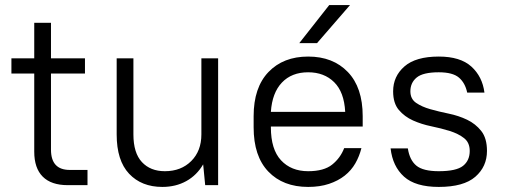

<svg xmlns="http://www.w3.org/2000/svg" viewBox="-20 -730 1995 757"><path d="M25 -500H115V-640H181V-500H315V-440H181V-140Q181 -60 255 -60H325V0H247Q182 0 148.5 -33.5Q115 -67 115 -132V-440H25Z M620 7Q538 7 489 -45Q440 -97 440 -200V-500H506V-200Q506 -127 539.5 -91Q573 -55 630 -55Q694 -55 734 -95Q774 -135 774 -200V-500H840V0H789L781 -82Q756 -39 714.5 -16Q673 7 620 7Z M1195 7Q1096 7 1038 -53.5Q980 -114 980 -228V-272Q980 -385 1038.5 -446Q1097 -507 1195 -507Q1293 -507 1351.5 -446Q1410 -385 1410 -272V-231H1048V-228Q1048 -141 1088 -98Q1128 -55 1195 -55Q1257 -55 1289.5 -81Q1322 -107 1337 -146H1405Q1397 -114 1381 -86Q1365 -58 1339 -37.5Q1313 -17 1277 -5Q1241 7 1195 7ZM1195 -445Q1130 -445 1091.5 -404.5Q1053 -364 1048 -289H1341Q1337 -367 1297.5 -406Q1258 -445 1195 -445ZM1278 -710H1360L1230 -560H1160Z M1710 7Q1618 7 1573 -33.5Q1528 -74 1520 -145H1588Q1595 -99 1621.5 -77Q1648 -55 1710 -55Q1779 -55 1805.5 -76Q1832 -97 1832 -135Q1832 -168 1809.5 -185.5Q1787 -203 1753.5 -213.5Q1720 -224 1681 -232Q1642 -240 1608.5 -255Q1575 -270 1552.5 -296.5Q1530 -323 1530 -370Q1530 -429 1574.5 -468Q1619 -507 1710 -507Q1795 -507 1838.5 -467.5Q1882 -428 1890 -365H1822Q1814 -403 1789.5 -424Q1765 -445 1710 -445Q1648 -445 1623 -424.5Q1598 -404 1598 -370Q1598 -340 1620.5 -324.5Q1643 -309 1676.5 -299.5Q1710 -290 1749 -282Q1788 -274 1821.5 -258Q1855 -242 1877.5 -213.5Q1900 -185 1900 -135Q1900 -73 1854 -33Q1808 7 1710 7Z"/></svg>

Font: PT Root UI Web
Style: Regular
Weight: 400
Designer: Vitaly Kuzmin
Foundry: ParaType Ltd.
Version: Version 1.000W